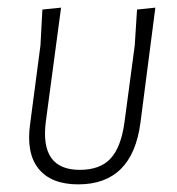

<svg xmlns="http://www.w3.org/2000/svg" viewBox="-20 -479 464 503"><path d="M185 4Q114 4 81 -37Q48 -78 59 -155L86 -360L91 -454L140 -459L100 -160Q84 -34 189 -34Q242 -34 269.5 -63.5Q297 -93 306 -158L333 -360L339 -454L387 -459L348 -158Q327 4 185 4Z"/></svg>

Font: Alegreya Sans Light
Style: Italic
Weight: 300
Italic angle: -7°
Designer: Juan Pablo del Peral
Foundry: Huerta Tipografica
Version: Version 2.007